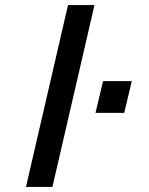

<svg xmlns="http://www.w3.org/2000/svg" viewBox="-20 -742 590 762"><path d="M188 0 355 -722H250L83 0ZM473 -294 503 -420H389L359 -294Z"/></svg>

Font: Perun Medium Italic
Style: Regular
Weight: 500
Italic angle: -12°
Foundry: Copyright (c) Stefan Peev, Context Ltd, 2016
Version: Version 1.026